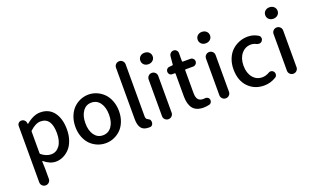

<svg xmlns="http://www.w3.org/2000/svg" viewBox="-101 -1358 3513 2144"><g transform="rotate(-20 1656.0 -286.0)"><path d="M86.9 168V-501Q86.9 -520.5 100.6 -534.2Q114.3 -547.9 133.8 -547.9Q154.3 -547.9 169.4 -534.7Q184.6 -521.5 187.5 -501L189.5 -489.3Q190.4 -487.3 191.9 -487.3Q193.4 -487.3 194.3 -488.3Q282.2 -561.5 362.3 -561.5Q465.8 -561.5 522.9 -485.8Q580.1 -410.2 580.1 -281.2Q580.1 -212.9 560.5 -155.8Q541 -98.6 507.8 -62Q474.6 -25.4 432.1 -4.9Q389.6 15.6 342.8 15.6Q273.4 15.6 204.1 -42Q202.1 -43 200.2 -42Q198.2 -41 198.2 -39.1L201.2 47.9V168Q201.2 192.4 184.6 209Q168 225.6 144 225.6Q120.1 225.6 103.5 209Q86.9 192.4 86.9 168ZM321.3 -79.1Q382.8 -79.1 421.9 -132.3Q460.9 -185.5 460.9 -279.3Q460.9 -465.8 332 -465.8Q273.4 -465.8 206.1 -403.3Q201.2 -398.4 201.2 -391.6V-136.7Q201.2 -129.9 206.1 -125Q262.7 -79.1 321.3 -79.1Z M677.7 -274.4Q677.7 -340.8 699.2 -396.5Q720.7 -452.1 756.3 -488.3Q792 -524.4 838.9 -544.4Q885.7 -564.5 937 -564.5Q988.3 -564.5 1034.7 -544.4Q1081.1 -524.4 1117.2 -488.3Q1153.3 -452.1 1174.8 -396.5Q1196.3 -340.8 1196.3 -274.4Q1196.3 -208 1174.8 -152.8Q1153.3 -97.7 1117.2 -62Q1081.1 -26.4 1034.7 -6.8Q988.3 12.7 937 12.7Q885.7 12.7 838.9 -6.8Q792 -26.4 756.3 -62Q720.7 -97.7 699.2 -152.8Q677.7 -208 677.7 -274.4ZM936.5 -81.1Q1002 -81.1 1040 -133.8Q1078.1 -186.5 1078.1 -274.4Q1078.1 -362.3 1040 -415.5Q1002 -468.8 936.5 -468.8Q873 -468.8 835 -415.5Q796.9 -362.3 796.9 -274.4Q796.9 -186.5 835 -133.8Q873 -81.1 936.5 -81.1Z M1444.3 12.7Q1383.8 12.7 1356.9 -23.4Q1330.1 -59.6 1330.1 -128.9V-740.2Q1330.1 -763.7 1346.7 -780.3Q1363.3 -796.9 1387.2 -796.9Q1411.1 -796.9 1427.7 -780.3Q1444.3 -763.7 1444.3 -740.2V-123Q1444.3 -93.8 1460 -84Q1461.9 -83 1468.8 -79.1Q1475.6 -75.2 1478.5 -73.2Q1481.4 -71.3 1486.3 -67.9Q1491.2 -64.5 1493.7 -60.5Q1496.1 -56.6 1496.1 -51.8L1499 -39.1Q1499 -35.2 1499 -30.3Q1499 -16.6 1491.2 -4.9Q1481.4 10.7 1462.9 12.7Q1454.1 12.7 1444.3 12.7Z M1627.9 -56.6V-493.2Q1627.9 -516.6 1644.5 -533.2Q1661.1 -549.8 1685.1 -549.8Q1709 -549.8 1725.6 -533.2Q1742.2 -516.6 1742.2 -493.2V-56.6Q1742.2 -33.2 1725.6 -16.6Q1709 0 1685.1 0Q1661.1 0 1644.5 -16.6Q1627.9 -33.2 1627.9 -56.6ZM1612.3 -720.7Q1612.3 -751 1632.8 -770Q1653.3 -789.1 1685.1 -789.1Q1716.8 -789.1 1737.8 -770Q1758.8 -751 1758.8 -720.7Q1758.8 -691.4 1737.8 -672.4Q1716.8 -653.3 1685.1 -653.3Q1653.3 -653.3 1632.8 -672.4Q1612.3 -691.4 1612.3 -720.7Z M2099.6 12.7Q2010.7 12.7 1971.7 -37.6Q1932.6 -87.9 1932.6 -179.7V-450.2Q1932.6 -458 1924.8 -458H1895.5Q1877 -458 1864.7 -470.7Q1852.5 -483.4 1852.5 -501Q1852.5 -519.5 1864.7 -532.7Q1877 -545.9 1895.5 -546.9L1929.7 -549.8Q1937.5 -549.8 1937.5 -557.6L1946.3 -653.3Q1948.2 -673.8 1963.4 -688Q1978.5 -702.1 1999 -702.1Q2018.6 -702.1 2032.7 -688Q2046.9 -673.8 2046.9 -653.3V-557.6Q2046.9 -549.8 2054.7 -549.8H2144.5Q2163.1 -549.8 2176.8 -536.6Q2190.4 -523.4 2190.4 -504.4Q2190.4 -485.4 2176.8 -471.7Q2163.1 -458 2144.5 -458H2054.7Q2046.9 -458 2046.9 -450.2V-178.7Q2046.9 -128.9 2065.9 -104Q2085 -79.1 2127 -79.1Q2134.8 -79.1 2144.5 -80.1Q2148.4 -81.1 2152.3 -81.1Q2166 -81.1 2177.7 -74.2Q2192.4 -66.4 2196.3 -49.8Q2198.2 -43.9 2198.2 -38.1Q2198.2 -26.4 2192.4 -15.6Q2182.6 1 2165 4.9Q2129.9 12.7 2099.6 12.7Z M2309.6 -56.6V-493.2Q2309.6 -516.6 2326.2 -533.2Q2342.8 -549.8 2366.7 -549.8Q2390.6 -549.8 2407.2 -533.2Q2423.8 -516.6 2423.8 -493.2V-56.6Q2423.8 -33.2 2407.2 -16.6Q2390.6 0 2366.7 0Q2342.8 0 2326.2 -16.6Q2309.6 -33.2 2309.6 -56.6ZM2293.9 -720.7Q2293.9 -751 2314.5 -770Q2335 -789.1 2366.7 -789.1Q2398.4 -789.1 2419.4 -770Q2440.4 -751 2440.4 -720.7Q2440.4 -691.4 2419.4 -672.4Q2398.4 -653.3 2366.7 -653.3Q2335 -653.3 2314.5 -672.4Q2293.9 -691.4 2293.9 -720.7Z M2819.3 12.7Q2705.1 12.7 2630.9 -64Q2556.6 -140.6 2556.6 -274.4Q2556.6 -340.8 2578.6 -396.5Q2600.6 -452.1 2638.2 -488.3Q2675.8 -524.4 2725.1 -544.4Q2774.4 -564.5 2829.1 -564.5Q2895.5 -564.5 2952.1 -529.3Q2968.8 -518.6 2970.7 -499Q2971.7 -496.1 2971.7 -492.2Q2971.7 -476.6 2960.9 -463.9Q2950.2 -449.2 2930.7 -446.3Q2926.8 -446.3 2922.9 -446.3Q2908.2 -446.3 2894.5 -453.1Q2865.2 -468.8 2834 -468.8Q2764.6 -468.8 2720.2 -415Q2675.8 -361.3 2675.8 -274.4Q2675.8 -187.5 2718.8 -134.3Q2761.7 -81.1 2831.1 -81.1Q2873 -81.1 2914.1 -105.5Q2925.8 -112.3 2938.5 -112.3Q2942.4 -112.3 2947.3 -111.3Q2964.8 -107.4 2974.6 -92.8Q2982.4 -81.1 2982.4 -66.4Q2982.4 -62.5 2981.4 -57.6Q2978.5 -38.1 2961.9 -28.3Q2896.5 12.7 2819.3 12.7Z M3112.3 -56.6V-493.2Q3112.3 -516.6 3128.9 -533.2Q3145.5 -549.8 3169.4 -549.8Q3193.4 -549.8 3210 -533.2Q3226.6 -516.6 3226.6 -493.2V-56.6Q3226.6 -33.2 3210 -16.6Q3193.4 0 3169.4 0Q3145.5 0 3128.9 -16.6Q3112.3 -33.2 3112.3 -56.6ZM3096.7 -720.7Q3096.7 -751 3117.2 -770Q3137.7 -789.1 3169.4 -789.1Q3201.2 -789.1 3222.2 -770Q3243.2 -751 3243.2 -720.7Q3243.2 -691.4 3222.2 -672.4Q3201.2 -653.3 3169.4 -653.3Q3137.7 -653.3 3117.2 -672.4Q3096.7 -691.4 3096.7 -720.7Z"/></g></svg>

Font: Gen Jyuu Gothic P Medium
Style: Regular
Weight: 500
Designer: [Source Han Sans]
Ryoko NISHIZUKA  (kana & ideographs); Paul D. Hunt (Latin, Greek & Cyrillic); Wenlong ZHANG  (bopomofo
Version: Version 1.002.20150607